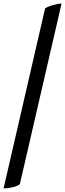

<svg xmlns="http://www.w3.org/2000/svg" viewBox="-55 -786 364 1073"><path d="M197 -739Q204 -744 216 -749Q228 -754 241 -757.5Q254 -761 266.5 -763.5Q279 -766 289 -766L56 243Q43 254 15.5 260.5Q-12 267 -35 267Z"/></svg>

Font: Lusitana
Style: Bold Italic
Weight: 700
Designer: Ana Paula Megda
Foundry: Ana Paula Megda
Version: Version 1.000; ttfautohint (v1.1) -l 8 -r 50 -G 200 -x 14 -D